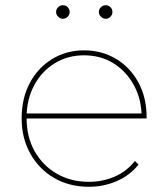

<svg xmlns="http://www.w3.org/2000/svg" viewBox="-20 -713 637 736"><path d="M321 3Q246 3 188 -30.5Q130 -64 96.5 -123.5Q63 -183 63 -259Q63 -336 94 -394.5Q125 -453 179.5 -486.5Q234 -520 302 -520Q370 -520 424.5 -487.5Q479 -455 510.5 -397Q542 -339 542 -264Q542 -263 542 -262Q542 -261 542 -259H74V-278H531L523 -263Q523 -331 494 -385Q465 -439 415.5 -470Q366 -501 302 -501Q239 -501 189 -470Q139 -439 110.5 -385Q82 -331 82 -263V-259Q82 -188 113 -133Q144 -78 198 -47Q252 -16 321 -16Q373 -16 419.5 -36Q466 -56 497 -96L511 -82Q477 -40 427 -18.5Q377 3 321 3ZM385 -641Q375 -641 367 -649Q359 -657 359 -667Q359 -678 367 -685.5Q375 -693 385 -693Q396 -693 403.5 -685.5Q411 -678 411 -667Q411 -657 403.5 -649Q396 -641 385 -641ZM221 -641Q211 -641 203 -649Q195 -657 195 -667Q195 -678 203 -685.5Q211 -693 221 -693Q232 -693 239.5 -685.5Q247 -678 247 -667Q247 -657 239.5 -649Q232 -641 221 -641Z"/></svg>

Font: Montserrat Thin
Style: Regular
Weight: 100
Designer: Julieta Ulanovsky
Foundry: Julieta Ulanovsky
Version: Version 9.000